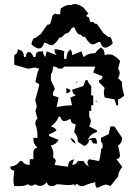

<svg xmlns="http://www.w3.org/2000/svg" viewBox="-20 -916 660 943"><path d="M534 -704C528 -719 528 -735 514 -735C513 -735 514 -734 513 -734L488 -753C466 -784 456 -800 453 -800C452 -800 452 -800 452 -798C441 -802 440 -805 440 -807V-808C440 -809 425 -806 423 -808C417 -830 417 -832 415 -832H413C411 -832 409 -833 403 -838C403 -838 416 -852 415 -852C413 -852 411 -853 409 -855L391 -878C373 -891 358 -896 347 -896C340 -896 334 -894 330 -891C327 -892 324 -892 321 -892C310 -892 296 -887 278 -874L275 -846C273 -844 255 -848 253 -848C252 -848 251 -849 250 -850C233 -834 241 -849 230 -809C228 -807 228 -805 228 -804V-803C228 -801 227 -798 216 -794C216 -796 216 -796 215 -796C212 -796 203 -781 181 -750L156 -731C155 -731 155 -730 154 -730C140 -730 140 -715 134 -700C138 -694 156 -678 171 -678C182 -678 191 -686 197 -706H199C211 -706 220 -694 232 -694C242 -694 255 -703 273 -733C274 -731 275 -731 277 -731C285 -731 298 -752 305 -752C320 -752 328 -771 332 -778L333 -777C335 -779 339 -780 341 -784C342 -782 343 -782 344 -781L345 -782C349 -775 358 -746 373 -746C381 -746 389 -726 396 -737C414 -707 426 -698 436 -698C448 -698 458 -710 470 -710H472C478 -690 486 -682 497 -682C512 -682 530 -698 534 -704ZM325 -106 334 -97ZM268 -134 276 -125ZM552 -153 560 -144ZM484 -286 494 -276ZM286 -276 296 -267ZM325 -239C334 -222 335 -219 352 -210C345 -229 344 -230 325 -239ZM276 -163 286 -153ZM314 -352 325 -343ZM476 -683C462 -672 457 -670 448 -655C422 -654 411 -651 390 -636L380 -664L334 -645C334 -662 334 -660 325 -674C310 -659 308 -648 306 -626H296C295 -634 294 -640 294 -646C294 -652 295 -657 296 -664C277 -672 267 -673 248 -674C248 -657 249 -659 258 -645L210 -664L202 -636C193 -650 192 -647 192 -664C164 -663 157 -664 154 -636H144C139 -652 130 -661 122 -661C115 -661 108 -653 106 -636H98C95 -662 92 -666 68 -674C64 -655 66 -654 50 -645V-598L116 -579H126C136 -582 142 -584 148 -584C155 -584 160 -582 172 -579C163 -558 158 -537 154 -513L172 -503V-494L154 -428V-418C159 -406 160 -401 160 -395C160 -389 159 -383 154 -371L164 -333C155 -324 154 -322 154 -311V-305C163 -282 164 -264 164 -239H144C144 -215 147 -208 164 -191C149 -186 149 -187 144 -172V-134H126V-106C104 -108 101 -109 88 -125H78C64 -106 54 -102 30 -97C34 -81 34 -82 50 -78C49 -61 46 -47 46 -32C46 -23 47 -13 50 -2H74C89 -2 104 -3 116 -11C125 -6 129 -4 134 -4C139 -4 144 -6 154 -11C162 -5 171 -3 178 -3C189 -3 198 -9 210 -21C215 -6 215 -7 230 -2C247 -2 244 -2 258 -11C278 -11 298 -7 316 -7C325 -7 335 -8 344 -11C351 2 345 2 352 -11H362C370 -2 373 -2 384 -2H390C409 -11 427 -17 448 -21C448 -4 447 -7 456 7C476 1 486 -9 500 -9C506 -9 513 -7 522 -2L560 -49C562 -70 569 -80 580 -97L552 -134C567 -139 565 -138 570 -153L560 -201C576 -214 578 -217 580 -239L542 -295H522L514 -257L476 -239V-232C476 -221 475 -218 484 -210V-191L476 -182C475 -161 472 -144 466 -125L418 -134L410 -125C410 -108 409 -111 418 -97C403 -106 399 -111 390 -125H362C352 -109 352 -110 334 -106L344 -134C320 -126 317 -123 314 -97L248 -106C251 -116 254 -122 254 -126C254 -132 251 -135 240 -144C242 -152 242 -158 242 -163C242 -175 238 -184 230 -201C252 -208 255 -210 268 -229L221 -248V-257C237 -262 244 -267 258 -276C248 -289 246 -289 230 -295C248 -310 261 -321 268 -343H276C281 -327 288 -321 296 -321C303 -321 314 -326 325 -333C332 -311 330 -312 352 -305L344 -267C357 -251 362 -244 362 -228V-220L390 -201H400C414 -213 414 -212 418 -229H428C436 -210 435 -212 456 -210C456 -227 457 -225 448 -239C429 -238 426 -237 410 -229C424 -252 430 -260 456 -267V-276L418 -295C423 -306 426 -314 426 -321C426 -327 424 -334 418 -343V-371H428V-399H438V-447H428V-494C417 -505 414 -509 410 -522H400L390 -494L334 -475C338 -458 338 -459 352 -447L325 -437L334 -399C307 -399 284 -395 258 -390L268 -437L240 -447C240 -464 239 -461 248 -475V-484L230 -522V-551C239 -564 239 -570 240 -589C257 -589 254 -588 268 -579H286L296 -589H448L438 -560L484 -541C479 -526 481 -527 466 -522V-513L494 -484C491 -474 490 -468 490 -462C490 -455 491 -449 494 -437L542 -428L552 -399H560V-428C573 -432 579 -436 590 -447C586 -467 579 -483 579 -502C579 -506 579 -509 580 -513L560 -532C565 -543 568 -551 568 -558C568 -564 566 -570 560 -579L570 -617C550 -636 537 -649 516 -649C510 -649 502 -648 494 -645C492 -667 492 -670 476 -683ZM362 -570 372 -560ZM410 -570 418 -560ZM314 -560 325 -551ZM356 -516C355 -515 354 -506 358 -510C359 -511 360 -520 356 -516ZM372 -522 380 -513ZM306 -484V-456L325 -466V-475ZM452 -422C450 -422 450 -422 450 -419C450 -417 451 -414 452 -414C452 -414 453 -414 454 -415V-418C454 -420 453 -422 452 -422Z"/></svg>

Font: GNUTypewriter
Style: Standard
Weight: 400
Version: Version 001.000